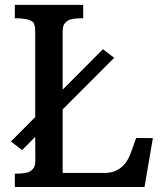

<svg xmlns="http://www.w3.org/2000/svg" viewBox="-20 -752 663 772"><path d="M39.6 -53.7Q85.9 -53.7 100.1 -62.7Q114.3 -71.8 118.2 -82Q122.1 -92.3 122.1 -106.9L121.6 -201.7L68.8 -148.4L23.9 -183.1L121.6 -281.2V-625.5Q121.6 -657.2 110.4 -665Q91.3 -678.7 39.6 -678.7V-732.4H314.5V-678.7Q268.1 -678.7 253.9 -669.7Q239.7 -660.6 235.8 -650.4Q231.9 -640.1 231.9 -625.5V-391.6L394 -554.2L439 -519.5L231.9 -312V-56.6H400.4Q478.5 -56.6 507.8 -142.1L527.3 -197.3L594.7 -196.8L561 0H39.6Z"/></svg>

Font: Arbutus Slab
Style: Regular
Weight: 400
Designer: Karolina Lach
Foundry: Karolina Lach
Version: Version 1.001; ttfautohint (v0.92) -l 10 -r 16 -G 200 -x 7 -